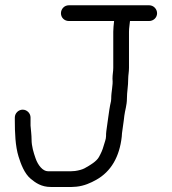

<svg xmlns="http://www.w3.org/2000/svg" viewBox="-20 -684 666 745"><path d="M419.5 -561V-421C419.5 -405.9 416.5 -396.1 416.5 -378C416.5 -377.7 416.5 -377.2 416.6 -376.8C419 -352.8 411.5 -330.1 411.5 -300.4C411.5 -298.6 411.3 -295 410.7 -291.5C405.5 -270.1 402.5 -246.3 399.6 -225.7L392.6 -175.5C391.5 -168 391.5 -162 391.5 -156C391.5 -143.6 385.9 -132.2 381.9 -117.2C377.8 -101.9 372.1 -89.7 364 -74.9C354.6 -57.9 330.5 -43.3 308.1 -31C299.5 -26.3 285.5 -22.5 271 -20.5C266.2 -19.9 261.9 -20.2 255.3 -19.5H166C146.1 -19.5 127.1 -43 117.9 -70C110.2 -92.2 102.5 -116.5 102.5 -143C102.5 -158.3 100 -179.5 98.5 -196.6V-228C98.5 -244.5 84.5 -258.5 68 -258.5C51.5 -258.5 37.5 -244.5 37.5 -228V-217C37.5 -170 39.3 -117.3 52 -76.4C60.8 -48.2 74.4 -10.8 99.1 9.7C117.7 25.1 140.3 41.5 177 41.5H258C263.9 41.5 269.8 40.5 275 40.5C275.3 40.5 275.9 40.5 276.2 40.4C306.6 37.4 332 25.7 353.1 13.9C411.1 -18.3 443.8 -76.1 452.4 -153.6C452.5 -153.9 452.5 -154.6 452.5 -155C452.5 -158.3 452.8 -162.6 453.4 -167.4L460.3 -216.9C460.8 -220.3 461.6 -227.3 462.4 -234.7C464.8 -255.3 472.5 -275.5 472.5 -302C472.5 -328.4 477.5 -347.7 477.5 -379.5C477.5 -392.4 480.5 -403.9 480.5 -421V-561C480.5 -567.6 481.1 -575.6 482.4 -585.4L484.4 -602.5H559C575 -602.5 589.5 -615.4 589.5 -632.5C589.5 -648.9 576 -663.5 559 -663.5H247C229.4 -663.5 216.5 -649 216.5 -632.5C216.5 -615.3 230.3 -602.5 247 -602.5H422.7C421.1 -589.5 419.5 -572.2 419.5 -561Z"/></svg>

Font: CiSf OpenHand
Style: Bd
Weight: 400
Foundry: Cannot Into Space Fonts
Version: Version 0.7892